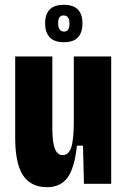

<svg xmlns="http://www.w3.org/2000/svg" viewBox="-20 -762 529 796"><path d="M175 14Q108 14 75.5 -35Q43 -84 43 -191V-528H197V-230Q197 -172 207.5 -145.5Q218 -119 240 -119Q265 -119 275.5 -151.5Q286 -184 286 -260V-528H441V0H328L324 -158H299Q289 -65 260 -25.5Q231 14 175 14ZM245 -587Q205 -587 186 -607.5Q167 -628 167 -665Q167 -742 244 -742Q285 -742 303.5 -722Q322 -702 322 -664Q322 -628 303.5 -607.5Q285 -587 245 -587ZM246 -631Q268 -631 268 -664Q268 -683 261.5 -690.5Q255 -698 243 -698Q221 -698 221 -666Q221 -647 228 -639Q235 -631 246 -631Z"/></svg>

Font: Bricolage Grotesque 12pt Condensed ExtraBold
Style: Regular
Weight: 800
Width: 3
Designer: Mathieu Triay
Foundry: Atelier Triay
Version: Version 1.001; ttfautohint (v1.8.4.7-5d5b);gftools[0.9.33.de